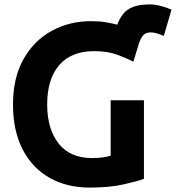

<svg xmlns="http://www.w3.org/2000/svg" viewBox="-20 -821 798 871"><path d="M39 -347Q39 -227 83 -142.5Q127 -58 205.5 -14Q284 30 387 30Q476 30 540.5 15.5Q605 1 633 -10V-366H482V-115Q472 -111 450 -107.5Q428 -104 398 -104Q297 -104 245.5 -170.5Q194 -237 194 -347Q194 -463 249 -526Q304 -589 407 -589Q468 -589 512.5 -572.5Q557 -556 585 -541L610 -623Q616 -643 627.5 -658.5Q639 -674 664 -674Q677 -674 692 -669.5Q707 -665 723 -658L758 -777Q739 -786 711.5 -793.5Q684 -801 657 -801Q601 -801 566.5 -781.5Q532 -762 512 -709Q490 -715 460.5 -720Q431 -725 393 -725Q295 -725 214.5 -681Q134 -637 86.5 -552.5Q39 -468 39 -347Z"/></svg>

Font: Repo Bold
Style: Bold
Weight: 700
Designer: Stefan Peev
Foundry: Context Ltd
Version: Version 1.502